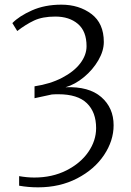

<svg xmlns="http://www.w3.org/2000/svg" viewBox="-20 -641 562 823"><path d="M425 -461Q425 -423 401.5 -382.5Q378 -342 340 -310.5Q302 -279 261 -267Q361 -271 414 -225Q467 -179 467 -104Q467 -38 426 23.5Q385 85 311 123.5Q237 162 143 162Q101 162 62 155V114Q96 120 127 120Q204 120 264.5 89.5Q325 59 358.5 10.5Q392 -38 392 -92Q392 -160 352.5 -198.5Q313 -237 230 -237Q212 -237 202 -236L128 -220V-271Q195 -281 246 -307.5Q297 -334 324 -369.5Q351 -405 351 -443Q351 -507 314 -538.5Q277 -570 217 -570Q162 -570 126 -553Q90 -536 54 -508L33 -542Q62 -572 117 -596.5Q172 -621 243 -621Q319 -621 372 -581Q425 -541 425 -461Z"/></svg>

Font: Martel UltraLight
Style: Regular
Weight: 250
Designer: Dan Reynolds
Foundry: Dan Reynolds
Version: Version 1.001; ttfautohint (v1.1) -l 5 -r 5 -G 72 -x 0 -D la